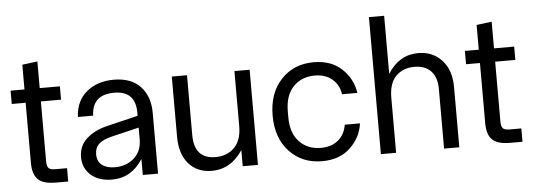

<svg xmlns="http://www.w3.org/2000/svg" viewBox="-48 -858 2788 1005"><g transform="rotate(-5 1345.5 -355.0)"><path d="M209 0Q143 0 115.5 -27Q88 -54 88 -114V-430H15V-500H88V-630L168 -640V-500H274V-430H168V-116Q168 -89 177.5 -79.5Q187 -70 212 -70H274V0Z M505 10Q434 10 393 -26.5Q352 -63 352 -121Q352 -180 393.5 -217.5Q435 -255 500 -271L666 -311V-327Q666 -442 554 -442Q438 -442 434 -332H354Q358 -416 414.5 -463Q471 -510 558 -510Q648 -510 697 -458.5Q746 -407 746 -319V0H666V-84Q606 10 505 10ZM432 -129Q432 -91 457 -72Q482 -53 525 -53Q585 -53 625.5 -89Q666 -125 666 -188V-249L520 -214Q475 -203 453.5 -183Q432 -163 432 -129Z M1028 10Q952 10 907 -41.5Q862 -93 862 -183V-500H942V-186Q942 -60 1054 -60Q1114 -60 1152.5 -98Q1191 -136 1191 -211V-500H1271V0H1191V-85Q1129 10 1028 10Z M1608 10Q1503 10 1436.5 -61Q1370 -132 1370 -250Q1370 -368 1436.5 -439Q1503 -510 1608 -510Q1700 -510 1756 -457Q1812 -404 1822 -330H1742Q1734 -381 1698.5 -410.5Q1663 -440 1608 -440Q1538 -440 1494.5 -394.5Q1451 -349 1451 -265V-235Q1451 -151 1494.5 -105.5Q1538 -60 1608 -60Q1663 -60 1698.5 -89.5Q1734 -119 1742 -170H1822Q1812 -96 1756 -43Q1700 10 1608 10Z M1917 0V-720H1997V-415Q2057 -510 2157 -510Q2233 -510 2281 -458Q2329 -406 2329 -317V0H2249V-314Q2249 -375 2218 -407.5Q2187 -440 2131 -440Q2071 -440 2034 -402.5Q1997 -365 1997 -289V0Z M2596 0Q2530 0 2502.5 -27Q2475 -54 2475 -114V-430H2402V-500H2475V-630L2555 -640V-500H2661V-430H2555V-116Q2555 -89 2564.5 -79.5Q2574 -70 2599 -70H2661V0Z"/></g></svg>

Font: TASA Orbiter Display
Style: Regular
Weight: 400
Designer: Weizhong Zhang
Version: Version 1.000;Glyphs 3.1.2 (3151)